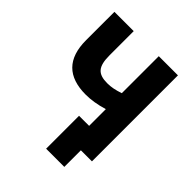

<svg xmlns="http://www.w3.org/2000/svg" viewBox="-229 -835 1105 1105"><g transform="rotate(45 323.5 -282.5)"><path d="M483 135V0H573V-700H417V-399C379 -386 349 -380 318 -380C241 -380 213 -411 213 -504V-700H56V-469C56 -320 130 -246 276 -246C318 -246 364 -253 417 -269V-133H335V135Z"/></g></svg>

Font: Fixel Text Bold
Style: Bold
Weight: 700
Width: 4
Designer: AlfaBravo + MacPaw
Foundry: Kyrylo Tkachov, Marchela Mozhyna, Serhii Makarenko, Maria Weinstein, Zakhar Kryvoshyya
Version: Version 1.211